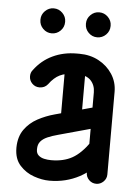

<svg xmlns="http://www.w3.org/2000/svg" viewBox="-51 -737 569 782"><g transform="rotate(5 233.0 -345.5)"><path d="M413.5 -41.2Q413.5 -23.8 400.9 -11.5Q388.2 0.8 371.5 0.8Q354 0.8 341.8 -11.5Q329.5 -23.8 329.5 -41.2V-369.2Q329.5 -398.5 311.4 -417.8Q293.2 -437 257.5 -437H246.5Q208.5 -437 184.9 -425.5Q161.2 -414 141 -386.2Q128.2 -370.2 106.8 -370.2Q89.2 -370.2 77 -382.6Q64.8 -395 64.8 -412.2Q64.8 -427.2 73.2 -437.2Q103.5 -478.5 148 -499.6Q192.5 -520.8 246.5 -520.8H257.5Q301.2 -520.8 336.4 -502Q371.5 -483.2 392.5 -451Q413.5 -418.8 413.5 -379ZM337.2 -169.2Q343.5 -176.5 351.9 -181.2Q360.2 -186 371.5 -186Q388.2 -186 398.5 -173.8Q408.8 -161.5 408.8 -144.2Q408.8 -137 408.8 -130.8Q408.8 -124.5 405 -119Q359.2 -55 303.2 -25.1Q247.2 4.8 180.8 4.8Q180.8 4.8 180.1 4.8Q179.5 4.8 179.5 4.8Q150 4.8 116.6 -6.9Q83.2 -18.5 59.1 -45.1Q35 -71.8 35 -116.2Q35 -117 35 -118Q35 -119 35 -119.2Q35.8 -162.8 56.6 -192Q77.5 -221.2 110 -238.8Q142.5 -256.2 178 -265.8L360.2 -315.5Q363.5 -316.2 365.9 -316.6Q368.2 -317 371.5 -317Q388 -317 400.8 -304.8Q413.5 -292.5 413.5 -275Q413.5 -261 404.4 -249.9Q395.2 -238.8 381.8 -234.5L199 -184.2Q174.8 -177.8 156.6 -169.8Q138.5 -161.8 128.8 -150Q119 -138.2 119 -119.2Q119 -119 119 -118Q119 -117 119 -117Q119 -102 128.2 -93.6Q137.5 -85.2 151.5 -82.1Q165.5 -79 179.5 -79Q179.5 -79 180.1 -79Q180.8 -79 180.8 -79Q230.5 -79 266.1 -98.8Q301.8 -118.5 337.2 -169.2ZM288 -249Q288 -232.2 275.8 -219.8Q263.5 -207.2 246.2 -207.2Q228.8 -207.2 216.5 -219.8Q204.2 -232.2 204.2 -249V-477Q204.2 -494.5 216.5 -506.6Q228.8 -518.8 246.2 -518.8Q263.5 -518.8 275.8 -506.6Q288 -494.5 288 -477ZM273 -646Q273 -666.2 287.9 -681.1Q302.8 -696 323.2 -696Q344.2 -696 359.1 -681.1Q374 -666.2 374 -646V-644.5Q374 -623.5 359.1 -608.6Q344.2 -593.8 323.2 -593.8Q302.8 -593.8 287.9 -608.6Q273 -623.5 273 -644.5ZM87 -646Q87 -666.2 101.9 -681.1Q116.8 -696 137.2 -696Q158.2 -696 173.1 -681.1Q188 -666.2 188 -646V-644.5Q188 -623.5 173.1 -608.6Q158.2 -593.8 137.2 -593.8Q116.8 -593.8 101.9 -608.6Q87 -623.5 87 -644.5Z"/></g></svg>

Font: Libertine-Super Thin
Style: Regular
Weight: 100
Designer: Bastien Sozeau
Foundry: NBR — Bastien Sozeau
Version: Version 2.003;gftools[0.9.33]